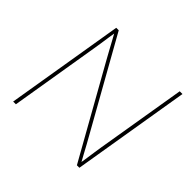

<svg xmlns="http://www.w3.org/2000/svg" viewBox="-173 -922 1117 1117"><g transform="rotate(45 385.5 -364.0)"><path d="M67.9 0 188.5 -727.5H209L519 -175.3Q533.7 -149.9 547.4 -124.5Q561 -99.1 574.7 -74Q588.4 -48.8 602.5 -23.4H596.2Q600.6 -48.8 604 -74Q607.4 -99.1 611.3 -124.5Q615.2 -149.9 619.1 -175.3L710.9 -727.5H733.4L612.8 0H592.3L282.7 -551.3Q268.6 -576.7 254.6 -602.1Q240.7 -627.4 227.1 -652.8Q213.4 -678.2 199.2 -703.6H205.1Q200.7 -678.2 197 -652.8Q193.4 -627.4 189.7 -602.1Q186 -576.7 181.6 -551.3L90.3 0Z"/></g></svg>

Font: Inter Thin
Style: Italic
Weight: 250
Italic angle: -9.3988°
Designer: Rasmus Andersson
Foundry: rsms
Version: Version 4.001;git-66647c0bb